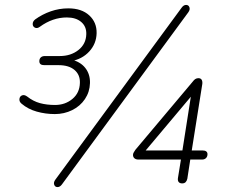

<svg xmlns="http://www.w3.org/2000/svg" viewBox="-20 -743 917 781"><path d="M68 -321Q58 -329 59 -340Q60 -351 69.5 -355Q79 -359 91 -350Q115 -331 142.5 -323.5Q170 -316 204 -316Q245 -316 274.5 -340.5Q304 -365 305 -406Q306 -439 283 -458.5Q260 -478 218 -478H160Q150 -478 145 -482Q140 -486 140 -494Q140 -504 146 -509.5Q152 -515 162 -515H223Q268 -515 299 -539.5Q330 -564 331 -604Q332 -635 310.5 -653.5Q289 -672 252 -672Q194 -672 142 -634Q131 -626 122 -630.5Q113 -635 113 -645.5Q113 -656 123 -664Q152 -685 186.5 -697Q221 -709 258 -709Q312 -709 343 -680.5Q374 -652 373 -608Q372 -565 343 -533.5Q314 -502 268 -494L269 -501Q307 -492 327 -466.5Q347 -441 346 -405Q345 -369 325.5 -340Q306 -311 273.5 -295Q241 -279 203 -279Q165 -279 129.5 -289Q94 -299 68 -321ZM205 -12 719 -712Q727 -723 737 -723Q747 -723 750.5 -713.5Q754 -704 746 -693L232 7Q224 18 214 18Q204 18 200.5 8.5Q197 -1 205 -12ZM704 -20 716 -94H543Q533 -94 527 -99Q521 -104 521 -113Q521 -118 524 -123Q527 -128 531 -134L764 -411Q769 -418 774.5 -421.5Q780 -425 787 -425Q796 -425 800 -419Q804 -413 803 -402L760 -131H804Q814 -131 819 -127Q824 -123 824 -116Q824 -106 818 -100Q812 -94 802 -94H754L742 -16Q740 -7 735 -2Q730 3 721 3Q711 3 706.5 -3Q702 -9 704 -20ZM759 -367H771L560 -116L559 -131H722Z"/></svg>

Font: SN Pro Thin
Style: Italic
Weight: 200
Italic angle: -9°
Designer: Tobias Whetton
Foundry: Supernotes
Version: Version 1.003;Glyphs 3.3 (3324)